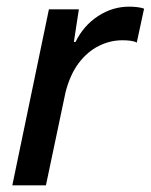

<svg xmlns="http://www.w3.org/2000/svg" viewBox="-20 -557 453 577"><path d="M17 0 127 -529H217L202 -431H207Q231 -480 274.5 -508.5Q318 -537 368 -537Q381 -537 393 -535.5Q405 -534 413 -531L391 -429Q384 -433 372.5 -434.5Q361 -436 348 -436Q311 -436 277 -419Q243 -402 217 -368Q191 -334 177 -280L118 0Z"/></svg>

Font: Mona Sans ExtraLight Medium
Style: Italic
Weight: 500
Italic angle: -11.6951°
Version: Version 2.000